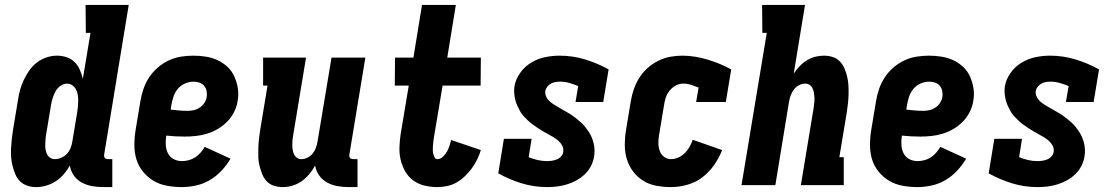

<svg xmlns="http://www.w3.org/2000/svg" viewBox="-20 -755 4540 783"><path d="M128 8Q109 8 92 2.5Q75 -3 62.5 -15Q50 -27 43 -43.5Q36 -60 31.5 -77Q27 -94 25.5 -112.5Q24 -131 25 -149.5Q26 -168 28 -187Q30 -206 33 -225L53 -345Q56 -366 61.5 -387Q67 -408 76.5 -428Q86 -448 99 -467Q112 -486 130.5 -500Q149 -514 170 -521Q191 -528 212 -528Q233 -528 252 -521.5Q271 -515 284.5 -501.5Q298 -488 305.5 -470.5Q313 -453 318 -434L349 -621H330L329 -735H505L405 -126Q404 -122 404.5 -118Q405 -114 407.5 -111Q410 -108 413.5 -107Q417 -106 421 -106H438V8H402Q378 8 355.5 4Q333 0 313.5 -10.5Q294 -21 281 -39.5Q268 -58 265 -80Q255 -62 240.5 -45Q226 -28 207.5 -16Q189 -4 168.5 2Q148 8 128 8ZM204 -106Q217 -106 230.5 -112Q244 -118 253.5 -128.5Q263 -139 268 -152Q273 -165 275 -178L295 -298Q297 -310 298 -322.5Q299 -335 299 -346.5Q299 -358 297 -369.5Q295 -381 289.5 -391Q284 -401 274.5 -407.5Q265 -414 253 -414Q239 -414 226 -404.5Q213 -395 206 -381.5Q199 -368 194.5 -354Q190 -340 188 -326L168 -206Q166 -195 165.5 -184.5Q165 -174 164.5 -164Q164 -154 166 -144Q168 -134 172.5 -125Q177 -116 185.5 -111Q194 -106 204 -106Z M721 8Q691 8 661 2.5Q631 -3 606.5 -17.5Q582 -32 563.5 -54.5Q545 -77 536.5 -104.5Q528 -132 528 -163Q528 -194 533 -225L553 -345Q557 -369 565.5 -393.5Q574 -418 588.5 -440Q603 -462 624 -480Q645 -498 669 -509Q693 -520 718 -524Q743 -528 768 -528Q794 -528 819.5 -524Q845 -520 867.5 -509.5Q890 -499 908 -482Q926 -465 936 -442.5Q946 -420 950 -394.5Q954 -369 949 -343Q946 -321 935 -299Q924 -277 907 -259.5Q890 -242 869 -229.5Q848 -217 825 -210Q802 -203 779 -200.5Q756 -198 733 -198Q714 -198 695.5 -199Q677 -200 658 -202Q655 -183 656 -164.5Q657 -146 664.5 -130.5Q672 -115 687.5 -106.5Q703 -98 722 -98Q735 -98 749 -101.5Q763 -105 775.5 -113Q788 -121 797.5 -132Q807 -143 815 -156L920 -108Q905 -82 883.5 -59Q862 -36 835.5 -20.5Q809 -5 779.5 1.5Q750 8 721 8ZM746 -303Q758 -303 771 -306Q784 -309 795 -316.5Q806 -324 813.5 -335.5Q821 -347 823 -359Q825 -372 822.5 -384Q820 -396 812.5 -405Q805 -414 793.5 -418Q782 -422 769 -422Q752 -422 734.5 -414.5Q717 -407 705 -392.5Q693 -378 687.5 -361Q682 -344 679 -327L676 -308Q692 -306 710 -304.5Q728 -303 746 -303Z M1133 8Q1114 8 1097 2.5Q1080 -3 1068 -15.5Q1056 -28 1049.5 -44.5Q1043 -61 1038.5 -78Q1034 -95 1033.5 -113.5Q1033 -132 1033.5 -150.5Q1034 -169 1036 -187.5Q1038 -206 1041 -225L1071 -406H1053V-520H1228L1176 -206Q1174 -196 1173 -185.5Q1172 -175 1172 -164.5Q1172 -154 1173.5 -144.5Q1175 -135 1179 -126Q1183 -117 1191 -111.5Q1199 -106 1209 -106Q1222 -106 1234.5 -112.5Q1247 -119 1255.5 -129.5Q1264 -140 1268.5 -153Q1273 -166 1275 -178L1332 -520H1470L1405 -126Q1404 -122 1404.5 -118Q1405 -114 1407.5 -111Q1410 -108 1413.5 -107Q1417 -106 1421 -106H1438V8H1402Q1379 8 1356.5 4Q1334 0 1314.5 -10.5Q1295 -21 1282 -39Q1269 -57 1265 -80Q1255 -61 1241 -44.5Q1227 -28 1210 -16Q1193 -4 1173 2Q1153 8 1133 8Z M1764 8Q1737 8 1711.5 2Q1686 -4 1665.5 -19Q1645 -34 1632.5 -56Q1620 -78 1614 -103Q1608 -128 1609 -155Q1610 -182 1614 -209L1647 -406H1590L1591 -520H1666L1701 -735H1839L1804 -520H1941L1940 -406H1785L1749 -191Q1748 -183 1747 -175Q1746 -167 1745.5 -159Q1745 -151 1745 -143Q1745 -135 1747 -127.5Q1749 -120 1752.5 -113Q1756 -106 1764 -106Q1776 -106 1786.5 -116Q1797 -126 1803 -137Q1809 -148 1813 -160Q1817 -172 1820 -184L1941 -143Q1935 -124 1926 -105Q1917 -86 1904.5 -69Q1892 -52 1876.5 -37Q1861 -22 1843 -11.5Q1825 -1 1804.5 3.5Q1784 8 1764 8Z M2212 8Q2157 8 2107 -7.5Q2057 -23 2012 -48L2035 -189H2148L2136 -114Q2153 -107 2172 -102.5Q2191 -98 2211 -98Q2221 -98 2231 -99.5Q2241 -101 2251 -105Q2261 -109 2268.5 -117.5Q2276 -126 2277 -136Q2279 -149 2273 -160.5Q2267 -172 2257.5 -180.5Q2248 -189 2237 -195.5Q2226 -202 2215 -208Q2204 -214 2193 -220.5Q2182 -227 2171.5 -234Q2161 -241 2151 -248.5Q2141 -256 2132 -264.5Q2123 -273 2114.5 -282.5Q2106 -292 2100 -303Q2094 -314 2089 -325.5Q2084 -337 2081 -349.5Q2078 -362 2077 -375.5Q2076 -389 2078 -403Q2083 -432 2101.5 -458Q2120 -484 2147 -500Q2174 -516 2203.5 -522Q2233 -528 2262 -528Q2316 -528 2366.5 -512.5Q2417 -497 2462 -472L2440 -339H2327L2338 -404Q2321 -411 2302.5 -416.5Q2284 -422 2264 -422Q2255 -422 2245.5 -420.5Q2236 -419 2227.5 -414.5Q2219 -410 2212.5 -402Q2206 -394 2204 -385Q2202 -372 2208 -360Q2214 -348 2223.5 -340Q2233 -332 2244 -325.5Q2255 -319 2266 -312.5Q2277 -306 2288 -300Q2299 -294 2309.5 -287Q2320 -280 2330 -272Q2340 -264 2349.5 -255.5Q2359 -247 2366.5 -237.5Q2374 -228 2381 -217.5Q2388 -207 2393 -195Q2398 -183 2401 -170.5Q2404 -158 2404.5 -144.5Q2405 -131 2403 -118Q2400 -98 2390.5 -79Q2381 -60 2365.5 -45Q2350 -30 2331 -19.5Q2312 -9 2292 -3Q2272 3 2252 5.5Q2232 8 2212 8Z M2716 8Q2686 8 2656.5 2.5Q2627 -3 2603 -18Q2579 -33 2562 -55.5Q2545 -78 2536.5 -105.5Q2528 -133 2528 -163.5Q2528 -194 2533 -225L2553 -345Q2557 -369 2565.5 -393Q2574 -417 2588 -439Q2602 -461 2622 -478.5Q2642 -496 2665.5 -507.5Q2689 -519 2713.5 -523.5Q2738 -528 2763 -528Q2790 -528 2816.5 -523.5Q2843 -519 2867.5 -511.5Q2892 -504 2916 -494Q2940 -484 2962 -472L2940 -339H2819L2829 -398Q2814 -404 2798.5 -409Q2783 -414 2766 -414Q2750 -414 2735.5 -406Q2721 -398 2710.5 -385Q2700 -372 2695 -356.5Q2690 -341 2688 -326L2668 -206Q2665 -189 2665 -172.5Q2665 -156 2670 -141Q2675 -126 2687.5 -116Q2700 -106 2716 -106Q2731 -106 2746 -112.5Q2761 -119 2772.5 -130.5Q2784 -142 2792 -156Q2800 -170 2805 -185L2925 -143Q2913 -112 2892.5 -82.5Q2872 -53 2844.5 -32Q2817 -11 2783 -1.5Q2749 8 2716 8Z M3004 0 3107 -621H3089L3088 -735H3263L3217 -455Q3228 -471 3241 -485Q3254 -499 3270.5 -509Q3287 -519 3304.5 -523.5Q3322 -528 3340 -528Q3359 -528 3376 -522.5Q3393 -517 3405 -504.5Q3417 -492 3424 -475.5Q3431 -459 3435 -442Q3439 -425 3440 -406.5Q3441 -388 3440.5 -369.5Q3440 -351 3438 -332.5Q3436 -314 3433 -295L3403 -114H3421V0H3246L3298 -314Q3299 -324 3300.5 -334.5Q3302 -345 3301.5 -355.5Q3301 -366 3299.5 -375.5Q3298 -385 3294 -394Q3290 -403 3282 -408.5Q3274 -414 3264 -414Q3251 -414 3238.5 -407.5Q3226 -401 3218 -390.5Q3210 -380 3205 -367Q3200 -354 3198 -342L3142 0Z M3721 8Q3691 8 3661 2.5Q3631 -3 3606.5 -17.5Q3582 -32 3563.5 -54.5Q3545 -77 3536.5 -104.5Q3528 -132 3528 -163Q3528 -194 3533 -225L3553 -345Q3557 -369 3565.5 -393.5Q3574 -418 3588.5 -440Q3603 -462 3624 -480Q3645 -498 3669 -509Q3693 -520 3718 -524Q3743 -528 3768 -528Q3794 -528 3819.5 -524Q3845 -520 3867.5 -509.5Q3890 -499 3908 -482Q3926 -465 3936 -442.5Q3946 -420 3950 -394.5Q3954 -369 3949 -343Q3946 -321 3935 -299Q3924 -277 3907 -259.5Q3890 -242 3869 -229.5Q3848 -217 3825 -210Q3802 -203 3779 -200.5Q3756 -198 3733 -198Q3714 -198 3695.5 -199Q3677 -200 3658 -202Q3655 -183 3656 -164.5Q3657 -146 3664.5 -130.5Q3672 -115 3687.5 -106.5Q3703 -98 3722 -98Q3735 -98 3749 -101.5Q3763 -105 3775.5 -113Q3788 -121 3797.5 -132Q3807 -143 3815 -156L3920 -108Q3905 -82 3883.5 -59Q3862 -36 3835.5 -20.5Q3809 -5 3779.5 1.5Q3750 8 3721 8ZM3746 -303Q3758 -303 3771 -306Q3784 -309 3795 -316.5Q3806 -324 3813.5 -335.5Q3821 -347 3823 -359Q3825 -372 3822.5 -384Q3820 -396 3812.5 -405Q3805 -414 3793.5 -418Q3782 -422 3769 -422Q3752 -422 3734.5 -414.5Q3717 -407 3705 -392.5Q3693 -378 3687.5 -361Q3682 -344 3679 -327L3676 -308Q3692 -306 3710 -304.5Q3728 -303 3746 -303Z M4212 8Q4157 8 4107 -7.5Q4057 -23 4012 -48L4035 -189H4148L4136 -114Q4153 -107 4172 -102.5Q4191 -98 4211 -98Q4221 -98 4231 -99.5Q4241 -101 4251 -105Q4261 -109 4268.5 -117.5Q4276 -126 4277 -136Q4279 -149 4273 -160.5Q4267 -172 4257.5 -180.5Q4248 -189 4237 -195.5Q4226 -202 4215 -208Q4204 -214 4193 -220.5Q4182 -227 4171.5 -234Q4161 -241 4151 -248.5Q4141 -256 4132 -264.5Q4123 -273 4114.5 -282.5Q4106 -292 4100 -303Q4094 -314 4089 -325.5Q4084 -337 4081 -349.5Q4078 -362 4077 -375.5Q4076 -389 4078 -403Q4083 -432 4101.5 -458Q4120 -484 4147 -500Q4174 -516 4203.5 -522Q4233 -528 4262 -528Q4316 -528 4366.5 -512.5Q4417 -497 4462 -472L4440 -339H4327L4338 -404Q4321 -411 4302.5 -416.5Q4284 -422 4264 -422Q4255 -422 4245.5 -420.5Q4236 -419 4227.5 -414.5Q4219 -410 4212.5 -402Q4206 -394 4204 -385Q4202 -372 4208 -360Q4214 -348 4223.5 -340Q4233 -332 4244 -325.5Q4255 -319 4266 -312.5Q4277 -306 4288 -300Q4299 -294 4309.5 -287Q4320 -280 4330 -272Q4340 -264 4349.5 -255.5Q4359 -247 4366.5 -237.5Q4374 -228 4381 -217.5Q4388 -207 4393 -195Q4398 -183 4401 -170.5Q4404 -158 4404.5 -144.5Q4405 -131 4403 -118Q4400 -98 4390.5 -79Q4381 -60 4365.5 -45Q4350 -30 4331 -19.5Q4312 -9 4292 -3Q4272 3 4252 5.5Q4232 8 4212 8Z"/></svg>

Font: Iosevka Curly Slab Heavy
Style: Italic
Weight: 900
Italic angle: -9°
Monospace: yes
Designer: Belleve Invis
Foundry: Belleve Invis
Version: Version 22.1.2; ttfautohint (v1.8.4)